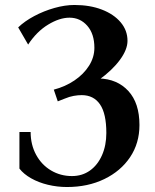

<svg xmlns="http://www.w3.org/2000/svg" viewBox="-20 -736 624 771"><path d="M249 15Q210 15 172.5 6Q135 -3 105 -20Q75 -37 58 -59V-206H103Q103 -155 125 -114.5Q147 -74 185 -51.5Q223 -29 269 -29Q310 -29 341 -51Q372 -73 389.5 -112.5Q407 -152 407 -202Q407 -280 381.5 -317Q356 -354 308 -354Q293 -354 276 -351Q259 -348 240 -340L212 -329L196 -376Q242 -388 279 -413Q316 -438 337.5 -472Q359 -506 359 -544Q359 -600 330.5 -632.5Q302 -665 259 -665Q219 -665 173 -637Q127 -609 93 -557L53 -626Q79 -651 117.5 -671.5Q156 -692 198.5 -704Q241 -716 279 -716Q341 -716 389 -697.5Q437 -679 464.5 -646.5Q492 -614 492 -572Q492 -537 461.5 -495.5Q431 -454 377 -415V-421Q451 -419 495.5 -370.5Q540 -322 540 -234Q540 -161 502.5 -105Q465 -49 399 -17Q333 15 249 15Z"/></svg>

Font: Wittgenstein SemiBold
Style: Regular
Weight: 600
Designer: Jörg Drees
Foundry: Jörg Drees
Version: Version 1.500